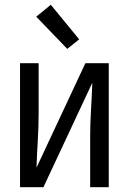

<svg xmlns="http://www.w3.org/2000/svg" viewBox="-20 -785 540 805"><path d="M64 0V-520H142V-312Q142 -254 138.5 -197Q135 -140 133 -82L338 -520H436V0H358V-208Q358 -266 361.5 -323Q365 -380 367 -438L162 0ZM262 -580 132 -715 193 -765 312 -620Z"/></svg>

Font: Iosevka Term SS14
Style: Regular
Weight: 400
Monospace: yes
Designer: Belleve Invis
Foundry: Belleve Invis
Version: Version 24.1.1; ttfautohint (v1.8.4)